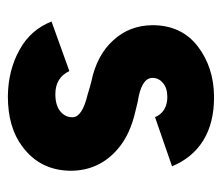

<svg xmlns="http://www.w3.org/2000/svg" viewBox="-58 -494 564 488"><g transform="rotate(90 224.0 -250.0)"><path d="M402.7 -405.3Q381.3 -456.7 338 -484Q292.3 -512.7 224.7 -512Q150.7 -511.3 97.3 -470.3Q44 -428.7 44 -355.3Q44.7 -296.7 82.3 -256Q100.7 -235.3 127.2 -221.2Q153.7 -207 186.7 -200.3Q195.3 -198 203.7 -195.7Q212 -193.3 220.3 -190.7Q276.7 -177.3 278 -153.3Q278.7 -134.3 263 -121.3Q247.7 -108.7 219.3 -108.7Q177.3 -108.7 160.7 -144.3L34.7 -99Q55.7 -45.3 107.3 -17.3Q159 11.3 224.7 12Q303.7 12 352.3 -24.7Q413.3 -69.7 414 -147.3Q414 -220 358.7 -267.3Q322 -299.3 259.3 -313Q252.7 -314.7 243.8 -316.8Q235 -319 224 -320.7Q179.3 -330.7 178 -354Q177.3 -370.7 190.7 -382Q203.7 -393.3 226.7 -393.3Q244.7 -393.3 258.3 -385.3Q272 -376.7 277.7 -362Z"/></g></svg>

Font: Unageo Variable
Style: Regular
Weight: 300
Designer: Richard Sepsi
Foundry: Richard Sepsi
Version: Version 2.200